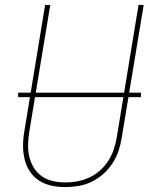

<svg xmlns="http://www.w3.org/2000/svg" viewBox="-20 -755 640 783"><path d="M246 8Q217 8 189.5 2Q162 -4 139.5 -18.5Q117 -33 102 -55.5Q87 -78 80.5 -105Q74 -132 74 -160.5Q74 -189 79 -218L164 -735H185L99 -215Q95 -189 94.5 -163.5Q94 -138 100 -114Q106 -90 119 -69.5Q132 -49 151.5 -35.5Q171 -22 196 -16.5Q221 -11 247 -11Q271 -11 295.5 -15.5Q320 -20 344 -31Q368 -42 388 -60Q408 -78 422 -100Q436 -122 444 -146Q452 -170 456 -194L545 -735H566L476 -191Q472 -165 463 -138.5Q454 -112 438 -88Q422 -64 400.5 -45Q379 -26 353 -13.5Q327 -1 299.5 3.5Q272 8 246 8ZM555 -359H54V-377H555Z"/></svg>

Font: Iosevka Aile Thin Oblique
Style: Regular
Weight: 100
Italic angle: -9°
Designer: Belleve Invis
Foundry: Belleve Invis
Version: Version 31.1.0; ttfautohint (v1.8.4)